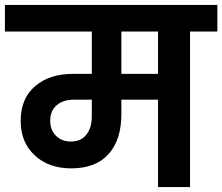

<svg xmlns="http://www.w3.org/2000/svg" viewBox="-41 -760 903 780"><path d="M842 -740C842 -740 -21 -740 -21 -740C-21 -740 -21 -632 -21 -632C-21 -632 332 -632 332 -632C332 -632 332 -460 332 -460C332 -460 256 -460 256 -460C256 -460 256 -460 256 -460C193 -460 142 -444 103 -411C63 -378 43 -330 43 -269C43 -269 43 -269 43 -269C43 -211 62 -164 100 -129C137 -94 187 -76 249 -76C249 -76 249 -76 249 -76C314 -76 365 -95 400 -134C435 -173 452 -227 452 -296C452 -296 452 -355 452 -355C452 -355 601 -355 601 -355C601 -355 601 0 601 0C601 0 731 0 731 0C731 0 731 -632 731 -632C731 -632 842 -632 842 -632C842 -632 842 -740 842 -740ZM601 -460C601 -460 452 -460 452 -460C452 -460 452 -632 452 -632C452 -632 601 -632 601 -632C601 -632 601 -460 601 -460ZM332 -289C332 -289 332 -289 332 -289C332 -257 325 -232 310 -213C295 -194 274 -185 247 -185C247 -185 247 -185 247 -185C222 -185 202 -193 187 -208C171 -223 163 -244 163 -270C163 -270 163 -270 163 -270C163 -297 172 -318 190 -333C207 -348 231 -355 260 -355C260 -355 332 -355 332 -355C332 -355 332 -289 332 -289Z"/></svg>

Font: Girnar Poppins
Style: SemiBold
Weight: 500
Designer: Ninad Kale (Devanagari), Jonny Pinhorn (Latin)
Foundry: Indian Type Foundry
Version: ""